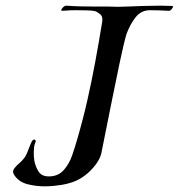

<svg xmlns="http://www.w3.org/2000/svg" viewBox="-20 -653 630 677"><path d="M137 4Q106 4 77 -3.5Q48 -11 33 -32Q26 -41 26 -48Q26 -53 31 -60Q40 -71 48 -77.5Q56 -84 64.5 -94.5Q73 -105 81 -128Q83 -133 86 -140.5Q89 -148 92 -154Q96 -161 101 -161Q104 -161 105.5 -157.5Q107 -154 104 -149Q101 -142 100 -133Q99 -124 99 -115Q99 -108 99.5 -100.5Q100 -93 101 -87Q105 -65 116 -48Q127 -31 152 -31Q185 -31 204.5 -53Q224 -75 234.5 -105.5Q245 -136 252 -161Q273 -233 288 -299.5Q303 -366 315.5 -433Q328 -500 340 -574Q344 -594 333 -603Q322 -612 314 -614Q305 -616 285 -616.5Q265 -617 245 -617Q230 -617 218 -616Q206 -615 201 -615H199Q196 -615 196 -617Q196 -621 202 -627Q208 -633 214 -633Q242 -631 264.5 -630.5Q287 -630 310 -630H358Q368 -630 377 -629.5Q386 -629 395 -629Q404 -629 413.5 -629.5Q423 -630 432 -630Q453 -631 484 -632Q515 -633 546 -633Q557 -633 566.5 -632.5Q576 -632 586 -632H587Q590 -632 590 -630Q590 -626 584.5 -620Q579 -614 575 -615Q556 -616 539.5 -616.5Q523 -617 509 -617Q478 -617 458.5 -592.5Q439 -568 426 -533Q422 -520 415.5 -492.5Q409 -465 402 -432Q390 -373 375.5 -303Q361 -233 350 -176Q343 -143 338 -116Q333 -89 308 -61Q289 -39 263.5 -23.5Q238 -8 197 -1Q184 1 169 2.5Q154 4 137 4Z"/></svg>

Font: Kings
Style: Regular
Weight: 400
Designer: Robert E. Leuschke
Foundry: Robert E. Leuschke
Version: Version 1.010; ttfautohint (v1.8.3)